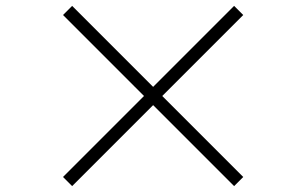

<svg xmlns="http://www.w3.org/2000/svg" viewBox="-20 -694 1040 652"><path d="M500 -337 775 -62 806 -93 531 -368 806 -643 775 -674 500 -399 225 -674 194 -643 469 -368 194 -93 225 -62Z"/></svg>

Font: Shippori Mincho
Style: Regular
Weight: 400
Designer: Bonji Tadano  Ryoko NISHIZUKA  (kana & ideographs); Frank Grießhammer (Latin, Greek & Cyrillic); Wenlong ZHANG  (bopomof
Foundry: Adobe Systems Incorporated
Version: Version 1.003;PS 1.001;hotconv 16.6.54;makeotf.lib2.5.65590